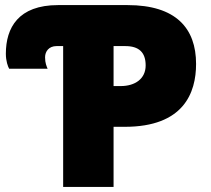

<svg xmlns="http://www.w3.org/2000/svg" viewBox="-20 -734 827 754"><path d="M228 0H426V-236H470C701 -236 750 -369 750 -483C750 -623 671 -714 481 -714H208C52 -714 3 -625 3 -523C3 -494 11 -473 16 -464H167C163 -474 157 -486 157 -509C157 -532 172 -553 202 -553H228ZM426 -396V-553H472C526 -553 552 -528 552 -477C552 -425 511 -396 454 -396Z"/></svg>

Font: Noto Sans UI Black
Style: Regular
Weight: 900
Designer: Monotype Design Team
Foundry: Monotype Imaging Inc.
Version: Version 1.901